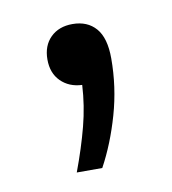

<svg xmlns="http://www.w3.org/2000/svg" viewBox="-44 -144 305 341"><g transform="rotate(-10 108.5 26.5)"><path d="M69 157.5Q84.5 116 94 79.5Q103.5 43 105.5 6Q82 5 67.2 -9.8Q52.5 -24.5 52.5 -49Q52.5 -74 67.5 -88.8Q82.5 -103.5 107 -103.5Q134 -103.5 149.2 -86Q164.5 -68.5 164.5 -31.5Q164.5 20 150.5 69Q136.5 118 115 157.5Z"/></g></svg>

Font: Encode Sans SmCnd
Style: Regular
Weight: 400
Width: 4
Designer: Multiple Designers
Foundry: Impallari Type
Version: Version 3.002; ttfautohint (v1.8.3) -l 8 -r 50 -G 200 -x 14 